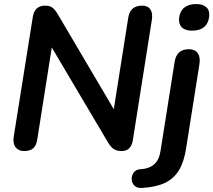

<svg xmlns="http://www.w3.org/2000/svg" viewBox="-20 -741 1058 952"><path d="M100 8Q72 8 57.5 -10.5Q43 -29 48 -63L143 -659Q148 -687 163.5 -700Q179 -713 202 -713Q227 -713 239.5 -703.5Q252 -694 265 -673L564 -166H539L616 -654Q621 -684 638 -698.5Q655 -713 685 -713Q713 -713 725.5 -694.5Q738 -676 733 -643L639 -48Q635 -20 621 -6Q607 8 584 8Q559 8 544 -2Q529 -12 516 -34L217 -539H242L165 -51Q161 -21 145.5 -6.5Q130 8 100 8ZM683 191Q663 192 651 183Q639 174 635 160.5Q631 147 634.5 132.5Q638 118 648.5 108.5Q659 99 677 98Q718 96 743.5 74.5Q769 53 776 7L846 -435Q851 -466 868.5 -481.5Q886 -497 917 -497Q946 -497 960 -478Q974 -459 969 -424L903 -7Q893 60 868 102Q843 144 798.5 165.5Q754 187 683 191ZM932 -589Q898 -589 881.5 -605.5Q865 -622 868 -652Q872 -686 894 -703.5Q916 -721 953 -721Q987 -721 1004 -704.5Q1021 -688 1017 -658Q1013 -624 991.5 -606.5Q970 -589 932 -589Z"/></svg>

Font: Nunito ExtraLight
Style: Italic
Weight: 200
Italic angle: -9°
Designer: Vernon Adams
Foundry: Vernon Adams
Version: Version 3.602